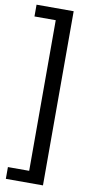

<svg xmlns="http://www.w3.org/2000/svg" viewBox="-102 -765 482 1012"><g transform="rotate(10 139.0 -259.0)"><path d="M206.5 -724.6V207.5H7.8V144.5H121.6V-661.6H7.8V-724.6Z"/></g></svg>

Font: Arimo
Style: Regular
Weight: 400
Designer: Steve Matteson
Foundry: Monotype Imaging Inc.
Version: Version 1.33